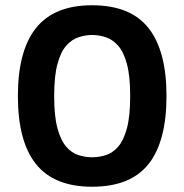

<svg xmlns="http://www.w3.org/2000/svg" viewBox="-20 -698 701 730"><path d="M330 12Q186 12 117 -74Q48 -160 48 -333Q48 -505 117 -591.5Q186 -678 330 -678Q476 -678 544.5 -591.5Q613 -505 613 -333Q613 -160 544.5 -74Q476 12 330 12ZM330 -100Q356 -100 382 -108Q408 -116 429 -140Q450 -164 462.5 -210Q475 -256 475 -333Q475 -409 462.5 -455Q450 -501 429 -524.5Q408 -548 382 -556.5Q356 -565 330 -565Q305 -565 279 -556.5Q253 -548 232 -524.5Q211 -501 198.5 -455Q186 -409 186 -333Q186 -256 198.5 -210Q211 -164 232 -140Q253 -116 279 -108Q305 -100 330 -100Z"/></svg>

Font: Maven Pro SemiBold
Style: Regular
Weight: 600
Designer: Joe Prince
Foundry: Joe Prince
Version: Version 2.103